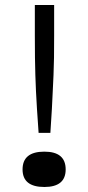

<svg xmlns="http://www.w3.org/2000/svg" viewBox="-20 -736 352 766"><path d="M134 -206Q130 -262 127.5 -301.5Q125 -341 123.5 -373Q122 -405 121 -437Q120 -469 119.5 -506.5Q119 -544 119 -594.5Q119 -645 119 -716H196Q196 -645 196 -594.5Q196 -544 195.5 -506.5Q195 -469 193.5 -437Q192 -405 190.5 -373Q189 -341 187 -301.5Q185 -262 181 -206ZM157 10Q70 10 70 -60Q70 -131 157 -131Q242 -131 242 -60Q242 10 157 10Z"/></svg>

Font: Ojuju ExtraLight
Style: Bold
Weight: 700
Version: Version 1.000